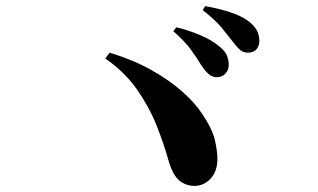

<svg xmlns="http://www.w3.org/2000/svg" viewBox="-20 -746 1040 627"><path d="M685 -494Q672 -495 661 -504.5Q650 -514 638 -532Q625 -554 604 -583Q583 -612 546 -644L556 -657Q600 -646 637 -630Q674 -614 699 -592Q716 -578 721.5 -563.5Q727 -549 727 -534Q727 -517 715.5 -505Q704 -493 685 -494ZM615 -139Q587 -139 565.5 -156.5Q544 -174 530 -223Q514 -280 490 -339.5Q466 -399 426.5 -455Q387 -511 324 -555L338 -574Q414 -551 473 -518Q532 -485 574 -448Q616 -411 639 -376Q673 -326 681.5 -289.5Q690 -253 690 -227Q690 -187 668 -163Q646 -139 615 -139ZM789 -574Q774 -574 762.5 -584.5Q751 -595 737 -614Q723 -632 703.5 -656Q684 -680 642 -713L650 -726Q696 -718 732 -706Q768 -694 790 -678Q810 -663 818.5 -647Q827 -631 827 -613Q827 -595 817 -584.5Q807 -574 789 -574Z"/></svg>

Font: Noto Serif JP ExtraBold
Style: Regular
Weight: 800
Designer: Ryoko NISHIZUKA 西塚涼子 (kana & ideographs); Frank Grießhammer (Latin, Greek & Cyrillic); Wenlong ZHANG 张文龙 (bopomofo); San
Foundry: Adobe
Version: Version 2.003-H1;hotconv 1.1.1;makeotfexe 2.6.0